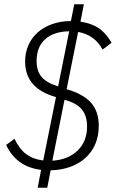

<svg xmlns="http://www.w3.org/2000/svg" viewBox="-20 -800 546 902"><path d="M173 -2Q57 -16 9 -119L48 -148Q71 -100 103 -76Q135 -52 183 -46L243 -344Q98 -384 98 -511Q98 -553 113.5 -588Q129 -623 157.5 -648Q186 -673 225.5 -687Q265 -701 313 -701L329 -780H374L358 -698Q409 -691 444 -667.5Q479 -644 504 -599L462 -567Q425 -636 347 -650L293 -381Q372 -358 408 -317Q444 -276 444 -209Q444 -162 428 -124Q412 -86 382.5 -59Q353 -32 311 -16.5Q269 -1 218 0L202 82H157ZM389 -206Q389 -257 363.5 -287Q338 -317 283 -331L226 -45Q301 -50 345 -93Q389 -136 389 -206ZM152 -514Q152 -466 175.5 -438.5Q199 -411 253 -394L305 -653Q233 -652 192.5 -616Q152 -580 152 -514Z"/></svg>

Font: IBM Plex Sans Cond Light
Style: Italic
Weight: 300
Width: 3
Italic angle: -11°
Designer: Mike Abbink, Paul van der Laan, Pieter van Rosmalen
Foundry: Bold Monday
Version: Version 1.3